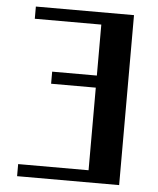

<svg xmlns="http://www.w3.org/2000/svg" viewBox="-51 -744 650 788"><g transform="rotate(5 274.0 -350.0)"><path d="M48.8 0V-49.8H338.9V-390.1H154.8V-439.9H338.9V-649.9H64.9V-700.2H469.2V0Z"/></g></svg>

Font: Pfennig
Style: Bold
Weight: 700
Version: Version 20120410 ; ttfautohint (v0.8)